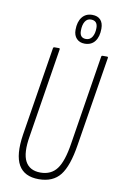

<svg xmlns="http://www.w3.org/2000/svg" viewBox="-94 -899 595 957"><g transform="rotate(10 203.5 -420.5)"><path d="M172 6Q99 6 70 -44.5Q41 -95 57 -199L129 -649Q130 -655 136 -655H158Q164 -655 163 -649L91 -197Q76 -110 98 -69Q120 -28 175 -28Q229 -28 258 -67Q287 -106 301 -197L373 -649Q374 -655 379 -655H402Q408 -655 407 -649L334 -196Q317 -87 280.5 -40.5Q244 6 172 6ZM280 -699Q255 -699 239.5 -715Q224 -731 224 -759Q224 -800 242.5 -823.5Q261 -847 294 -847Q321 -847 335.5 -831.5Q350 -816 350 -787Q350 -746 332 -722.5Q314 -699 280 -699ZM283 -723Q303 -723 314 -740.5Q325 -758 325 -786Q325 -823 291 -823Q272 -823 261.5 -806Q251 -789 251 -759Q251 -723 283 -723Z"/></g></svg>

Font: Sofia Sans Extra Condensed ExtraLight
Style: Italic
Weight: 250
Italic angle: -9°
Version: Version 4.100